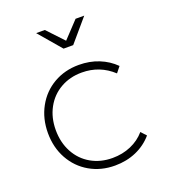

<svg xmlns="http://www.w3.org/2000/svg" viewBox="-135 -838 830 938"><g transform="rotate(-20 279.5 -369.0)"><path d="M304 -482Q242 -482 193 -454Q144 -426 116.5 -375.5Q89 -325 89 -261Q89 -196 116.5 -145Q144 -94 193 -66Q242 -38 304 -38Q356 -38 400 -57Q444 -76 474 -111L499 -84Q464 -43 413.5 -21Q363 1 303 1Q230 1 172 -32.5Q114 -66 81 -125.5Q48 -185 48 -260Q48 -335 81 -395Q114 -455 172 -488.5Q230 -522 303 -522Q359 -522 406.5 -503Q454 -484 489 -449L465 -419Q397 -482 304 -482ZM366 -739H411L311 -622H261L161 -739H206L286 -654Z"/></g></svg>

Font: Montserrat arm2 ExtraLight
Style: Regular
Weight: 275
Designer: Julieta Ulanovsky
Foundry: Julieta Ulanovsky
Version: Version 6.000